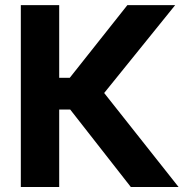

<svg xmlns="http://www.w3.org/2000/svg" viewBox="-20 -748 748 768"><path d="M503.3 0 260.7 -310H216.8V0H63.3V-727.5H216.8V-436.7H259L489.5 -727.5H680.7L396.7 -376L694.3 0Z"/></svg>

Font: Inter V
Style: 
Weight: 400
Designer: Rasmus Andersson
Foundry: rsms
Version: Version 4.000;git-a3f224843